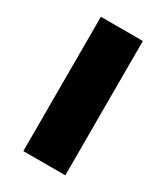

<svg xmlns="http://www.w3.org/2000/svg" viewBox="-140 -591 565 654"><g transform="rotate(30 142.5 -264.0)"><path d="M225.6 -528.3V0H60.5V-528.3Z"/></g></svg>

Font: Vazirmatn FD Black
Style: Regular
Weight: 900
Designer: Saber Rastikerdar
Foundry: Saber Rastikerdar
Version: Version 33.003